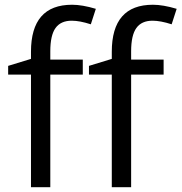

<svg xmlns="http://www.w3.org/2000/svg" viewBox="-20 -785 761 805"><path d="M666 -472.2H529.8V0H448.7V-472.2H353V-508.8L448.7 -538.1V-567.9Q448.7 -765.1 621.1 -765.1Q663.6 -765.1 720.7 -748L699.7 -683.1Q652.8 -698.2 619.6 -698.2Q573.7 -698.2 551.8 -667.7Q529.8 -637.2 529.8 -569.8V-535.2H666ZM327.1 -472.2H190.9V0H109.9V-472.2H14.2V-508.8L109.9 -538.1V-567.9Q109.9 -765.1 282.2 -765.1Q324.7 -765.1 381.8 -748L360.8 -683.1Q314 -698.2 280.8 -698.2Q234.9 -698.2 212.9 -667.7Q190.9 -637.2 190.9 -569.8V-535.2H327.1Z"/></svg>

Font: Samim FD
Style: FD
Weight: 400
Foundry: DejaVu fonts team - Redesigned by Saber Rastikerdar
Version: Version 4.00 December 17, 2020